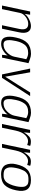

<svg xmlns="http://www.w3.org/2000/svg" viewBox="1453 -2027 591 3537"><g transform="rotate(90 1748.5 -258.5)"><path d="M445 0 513 -320Q546 -483 421 -483Q353 -483 291.5 -437Q230 -391 218 -331L148 0H82L192 -518H251L235 -415Q264 -462 332.5 -497.5Q401 -533 462 -533Q536 -533 567 -477Q598 -421 575 -313L509 0Z M797 -28Q882 -28 946 -92.5Q1010 -157 1024 -224L1071 -447Q1012 -482 957 -482Q902 -482 862 -463Q822 -444 797.5 -408Q773 -372 760 -338.5Q747 -305 736 -258Q726 -211 722 -176.5Q718 -142 720.5 -105Q723 -68 742 -48Q761 -28 797 -28ZM1144 -488 1042 -1H990L1001 -106Q985 -71 921.5 -27.5Q858 16 788 16Q695 16 668.5 -57.5Q642 -131 672 -258Q702 -401 773.5 -467.5Q845 -534 973 -534Q1018 -534 1074.5 -512.5Q1131 -491 1144 -488Z M1243 -518H1312L1393 -59Q1394 -59 1539 -288Q1684 -517 1683 -518H1750L1414 0H1351Z M1883 -28Q1968 -28 2032 -92.5Q2096 -157 2110 -224L2157 -447Q2098 -482 2043 -482Q1988 -482 1948 -463Q1908 -444 1883.5 -408Q1859 -372 1846 -338.5Q1833 -305 1822 -258Q1812 -211 1808 -176.5Q1804 -142 1806.5 -105Q1809 -68 1828 -48Q1847 -28 1883 -28ZM2230 -488 2128 -1H2076L2087 -106Q2071 -71 2007.5 -27.5Q1944 16 1874 16Q1781 16 1754.5 -57.5Q1728 -131 1758 -258Q1788 -401 1859.5 -467.5Q1931 -534 2059 -534Q2104 -534 2160.5 -512.5Q2217 -491 2230 -488Z M2333 0H2264L2373 -517H2428L2418 -403Q2458 -467 2495 -499.5Q2532 -532 2591 -532Q2637 -532 2668 -519L2652 -464Q2604 -480 2580 -480Q2520 -480 2465.5 -423.5Q2411 -367 2385 -248Z M2700 0H2631L2740 -517H2795L2785 -403Q2825 -467 2862 -499.5Q2899 -532 2958 -532Q3004 -532 3035 -519L3019 -464Q2971 -480 2947 -480Q2887 -480 2832.5 -423.5Q2778 -367 2752 -248Z M3075 -261Q3064 -208 3063 -168Q3062 -128 3071.5 -103.5Q3081 -79 3093 -63Q3105 -47 3125.5 -40Q3146 -33 3162.5 -31Q3179 -29 3202 -29Q3227 -29 3242 -30.5Q3257 -32 3285.5 -44.5Q3314 -57 3333.5 -79.5Q3353 -102 3375 -148.5Q3397 -195 3411 -261Q3421 -307 3422.5 -343.5Q3424 -380 3420 -403.5Q3416 -427 3403.5 -444Q3391 -461 3380 -469Q3369 -477 3349.5 -481.5Q3330 -486 3318.5 -486.5Q3307 -487 3288 -487Q3267 -487 3257 -486.5Q3247 -486 3225 -482Q3203 -478 3190 -470Q3177 -462 3158 -446Q3139 -430 3126 -406.5Q3113 -383 3099 -346Q3085 -309 3075 -261ZM3298 -533Q3544 -533 3486 -261Q3457 -118 3390.5 -50.5Q3324 17 3192 17Q3126 17 3081.5 -5.5Q3037 -28 3018.5 -66.5Q3000 -105 2996 -155.5Q2992 -206 3006 -261Q3036 -398 3104 -465.5Q3172 -533 3298 -533Z"/></g></svg>

Font: Afta sans
Style: Italic
Weight: 400
Italic angle: -12°
Designer: par.qink
Foundry: Oriol Esparraguera Font
Version: Version 1.000